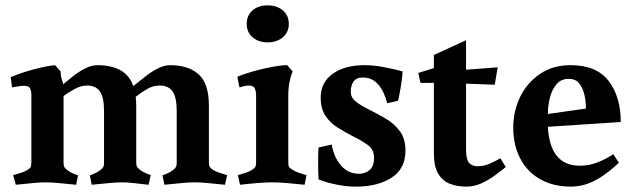

<svg xmlns="http://www.w3.org/2000/svg" viewBox="-20 -680 2357 716"><path d="M216 -366 249 -393Q271 -411 296 -424Q321 -437 343 -437Q393 -437 427.5 -419Q462 -401 477 -359L520 -393Q542 -411 567 -424Q592 -437 614 -437Q682 -437 720.5 -403Q759 -369 759 -286V-76Q759 -63 762 -58Q765 -53 775 -46Q784 -41 796.5 -36.5Q809 -32 818 -29.5Q827 -27 827 -27L819 9Q778 5 753 2.5Q728 0 706 0Q685 0 659.5 2.5Q634 5 593 9L586 -26Q586 -26 600 -31.5Q614 -37 624 -45Q633 -52 636 -57Q639 -62 639 -74V-266Q639 -316 624 -338.5Q609 -361 575 -361Q551 -361 528.5 -348Q506 -335 486 -319Q487 -312 487.5 -303.5Q488 -295 488 -286V-76Q488 -63 491 -58Q494 -53 504 -45Q514 -38 528 -32.5Q542 -27 542 -27L534 9Q497 5 476 2.5Q455 0 435 0Q414 0 388.5 2.5Q363 5 322 9L315 -26Q315 -26 329 -31.5Q343 -37 353 -45Q362 -52 365 -57Q368 -62 368 -74V-266Q368 -316 353 -338.5Q338 -361 304 -361Q282 -361 259 -348.5Q236 -336 217 -322V-74Q217 -62 220 -57Q223 -52 233 -44Q244 -36 257.5 -31Q271 -26 271 -26L264 9Q223 5 197.5 2.5Q172 0 151 0Q129 0 104.5 2.5Q80 5 39 9L29 -27Q29 -27 38.5 -29.5Q48 -32 61 -36.5Q74 -41 82 -46Q92 -52 94.5 -57.5Q97 -63 97 -76V-326Q97 -340 92.5 -350Q88 -360 71 -360Q62 -360 51.5 -358.5Q41 -357 33 -355.5Q25 -354 25 -354L20 -392Q42 -402 72 -411.5Q102 -421 132.5 -428Q163 -435 185 -437L206 -414Q206 -400 209 -388.5Q212 -377 216 -366Z M1055 -321V-75.6Q1055 -62.8 1057.5 -57.9Q1060 -53 1071 -47Q1080 -41 1091.9 -36.5Q1103.8 -32.1 1113.4 -29.5Q1123 -27 1123 -27L1116 9Q1080 5 1048.8 2.5Q1017.7 0 995 0Q973.2 0 941.6 2.5Q910 5 875 9L867 -27.2Q867 -27.2 876.5 -29.6Q886 -32 899 -36.5Q912 -41 920 -47Q930 -53 932.5 -58Q935 -63 935 -76V-326Q935 -338 930.5 -349.5Q926 -361 908 -361Q896 -361 884.5 -357.5Q873 -354 873 -354L865 -394Q889 -404 924 -413.9Q959 -423.8 994 -430.4Q1029 -437 1051 -437L1071 -414Q1063.7 -395 1059.4 -372.7Q1055 -350.4 1055 -321ZM900 -591Q900 -622 921.5 -641Q943 -660 978 -660Q1013 -660 1035 -641Q1057 -622 1057 -591Q1057 -560 1034.8 -541Q1012.6 -522 977.6 -522Q944 -522 922 -541Q900 -560 900 -591Z M1319 -32Q1342 -32 1358.5 -46Q1375 -60 1375 -92Q1375 -123 1350 -140.5Q1325 -158 1292 -174Q1265 -188 1238 -205Q1211 -222 1193.5 -248.5Q1176 -275 1176 -316Q1176 -373 1221 -405Q1266 -437 1340 -437Q1374 -437 1415 -429Q1456 -421 1481 -414Q1481 -402 1478 -379.5Q1475 -357 1471 -335.5Q1467 -314 1464 -304L1424 -295Q1413 -339 1390.5 -365Q1368 -391 1333 -391Q1309 -391 1298.5 -376Q1288 -361 1288 -338Q1288 -315 1309 -299.5Q1330 -284 1359 -270Q1389 -255 1419.5 -237Q1450 -219 1471 -191Q1492 -163 1492 -118Q1492 -51 1440.5 -17.5Q1389 16 1306 16Q1272 16 1233 8Q1194 0 1168 -11Q1167 -22 1166.5 -46.5Q1166 -71 1166.5 -95.5Q1167 -120 1168 -130L1217 -141Q1225 -94 1251.5 -63Q1278 -32 1319 -32Z M1548 -371 1540 -408 1598 -426V-475L1718 -530V-420L1836 -429L1825 -364L1718 -368V-124Q1718 -83.5 1730 -71.7Q1742 -60 1761 -60Q1784 -60 1807 -70Q1830 -80 1846 -90L1866 -57Q1849.1 -43.2 1825.4 -25.8Q1801.7 -8.3 1774.9 3.8Q1748 16 1719 16Q1687 16 1659.4 6Q1631.8 -3.9 1614.9 -30.9Q1598 -57.8 1598 -108.7V-371Z M2295 -225 2023 -207.2Q2031 -62 2142 -62Q2177 -62 2209.6 -75Q2242.2 -88 2267 -105L2288 -73Q2247 -35 2214 -15.5Q2181 4 2155.6 10Q2130.2 16 2109 16Q2044.2 16 1995.6 -11Q1947 -38 1920.5 -88Q1894 -138 1894 -204.5Q1894 -266 1919.9 -319Q1945.9 -372 1993.9 -404.5Q2042 -437 2107.4 -437Q2205 -437 2250 -377.7Q2295 -318.4 2295 -225ZM2101 -386Q2072.6 -386 2055.8 -366.5Q2039 -347 2031 -316.8Q2023 -286.6 2023 -255L2165 -275Q2165 -303.1 2159 -328.1Q2153 -353 2139.5 -369.5Q2125.9 -386 2101 -386Z"/></svg>

Font: Buenard
Style: Regular
Weight: 400
Version: Version 2.000